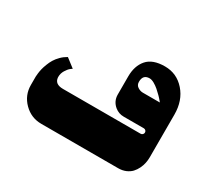

<svg xmlns="http://www.w3.org/2000/svg" viewBox="-88 -537 741 679"><g transform="rotate(30 282.5 -197.5)"><path d="M137.3 0H451Q468 0 481.7 -5.8Q495.3 -11.7 503.8 -20.8Q512.3 -30 518.2 -42.2Q524 -54.3 526.3 -66Q528.7 -77.7 528.7 -89.3V-263.7Q528.7 -320.7 496.2 -357.7Q463.7 -394.7 415 -394.7Q365 -394.7 342.3 -368.3Q319.7 -342 319.7 -299V-225Q319.7 -197.7 341 -180.3Q356.7 -167.7 376.7 -167.7H459Q463.7 -167.7 467 -164.5Q470.3 -161.3 470.3 -156.7Q470.3 -152 467 -148.7Q463.7 -145.3 459 -145.3H142Q108.3 -145.3 106.3 -171.7Q106.3 -173.3 106.3 -175Q106.3 -188.3 113.8 -200.7Q121.3 -213 128.7 -218.7L136.3 -224.3L100.7 -251.7Q87.3 -244.3 76.7 -233.7Q66 -223 59.5 -212.3Q53 -201.7 48.2 -188.8Q43.3 -176 41.2 -167Q39 -158 37.8 -147.8Q36.7 -137.7 36.7 -135Q36.7 -132.3 36.7 -130V-100.7Q36.7 -59 66.2 -29.5Q95.7 0 137.3 0ZM362 -301.7Q362 -331 389 -331Q397.3 -331 407.8 -325.2Q418.3 -319.3 427.7 -311.2Q437 -303 445.2 -294.8Q453.3 -286.7 458 -280.7L462.7 -275H393.3Q382.3 -275 372.2 -281.7Q362 -288.3 362 -301.7Z"/></g></svg>

Font: Jomhuria
Style: Regular
Weight: 400
Designer: Arabic design by Kourosh Beigpour, Latin design by Eben Sorkin, engineering by Lasse Fister and Khaled Hosney
Version: Version 1.0000